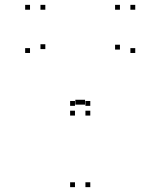

<svg xmlns="http://www.w3.org/2000/svg" viewBox="-20 -760 660 790"><path d="M351.5 -284.5V-304.5H331.5V-284.5ZM536.5 -542V-562H516.5V-542ZM536.5 -720V-740H516.5V-720ZM473.5 -720V-740H453.5V-720ZM473.5 -556V-576H453.5V-556ZM310 -329.5V-349.5H290V-329.5ZM330 -329.5V-349.5H310V-329.5ZM166.5 -558V-578H146.5V-558ZM166.5 -720V-740H146.5V-720ZM103.5 -720V-740H83.5V-720ZM103.5 -542V-562H83.5V-542ZM288.5 -284.5V-304.5H268.5V-284.5ZM351.5 10V-10H331.5V10ZM351.5 -324.5V-344.5H331.5V-324.5ZM288.5 -324.5V-344.5H268.5V-324.5ZM288.5 10V-10H268.5V10Z"/></svg>

Font: Monaspace Krypton Dots Var
Style: Regular
Weight: 400
Designer: Riley Cran and the Lettermatic Team
Version: Version 1.100 (Monaspace Krypton Dots)